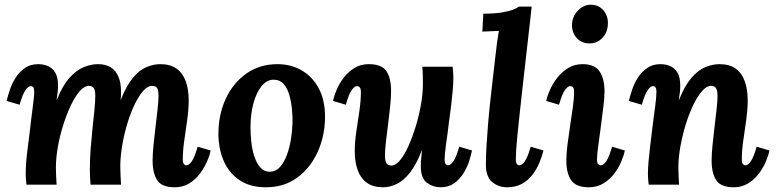

<svg xmlns="http://www.w3.org/2000/svg" viewBox="-20 -783 3288 814"><path d="M721 11Q666 11 646.5 -19Q627 -49 627 -102Q627 -132 631 -169.5Q635 -207 639.5 -246Q644 -285 648 -319.5Q652 -354 652 -377Q652 -392 649.5 -401.5Q647 -411 641 -415Q635 -419 624 -419Q606 -419 587 -397.5Q568 -376 550.5 -339.5Q533 -303 519.5 -258Q506 -213 498 -166Q490 -119 490 -77Q490 -64 491 -41.5Q492 -19 493 0H364Q362 -21 361.5 -39.5Q361 -58 361 -67Q361 -110 364.5 -154.5Q368 -199 372.5 -241.5Q377 -284 380.5 -319Q384 -354 384 -377Q384 -400 377.5 -409.5Q371 -419 356 -419Q338 -419 318.5 -397Q299 -375 281 -337.5Q263 -300 248.5 -254.5Q234 -209 225.5 -161.5Q217 -114 217 -72Q217 -59 218 -35.5Q219 -12 220 0H92Q90 -21 89.5 -29.5Q89 -38 89 -48Q89 -68 91 -94.5Q93 -121 97 -152.5Q101 -184 105 -215Q108 -244 111.5 -271Q115 -298 118 -322Q121 -346 123 -364Q125 -382 125 -392Q125 -409 120.5 -413.5Q116 -418 111 -418Q100 -418 88 -401Q76 -384 63 -339L8 -355Q13 -376 22 -403Q31 -430 47 -454.5Q63 -479 86 -495Q109 -511 142 -511Q164 -511 183 -503Q202 -495 214 -475.5Q226 -456 226 -420Q226 -401 224 -389Q222 -377 220 -360H221Q245 -420 274.5 -453Q304 -486 335.5 -498.5Q367 -511 395 -511Q428 -511 449.5 -497.5Q471 -484 482 -458Q493 -432 493 -396Q493 -388 493 -379Q493 -370 491 -360H492Q516 -420 543.5 -453Q571 -486 601 -498.5Q631 -511 659 -511Q702 -511 728.5 -492Q755 -473 767.5 -438.5Q780 -404 780 -357Q780 -321 774 -277Q768 -233 761.5 -189Q755 -145 755 -108Q755 -92 760 -87Q765 -82 770 -82Q781 -82 793 -99Q805 -116 818 -161L873 -145Q869 -124 857 -97Q845 -70 826.5 -45.5Q808 -21 781.5 -5Q755 11 721 11Z M1157 -511Q1213 -511 1258.5 -485Q1304 -459 1331 -409Q1358 -359 1358 -288Q1358 -209 1327.5 -140.5Q1297 -72 1241 -30.5Q1185 11 1107 11Q1040 11 995 -19.5Q950 -50 928 -102Q906 -154 906 -216Q906 -296 936.5 -363Q967 -430 1023.5 -470.5Q1080 -511 1157 -511ZM1142 -445Q1112 -446 1089.5 -418.5Q1067 -391 1054.5 -345Q1042 -299 1042 -244Q1042 -214 1045.5 -181Q1049 -148 1058.5 -119.5Q1068 -91 1083.5 -73Q1099 -55 1123 -55Q1149 -55 1167 -75Q1185 -95 1196.5 -126.5Q1208 -158 1213.5 -193Q1219 -228 1220 -259Q1221 -286 1218 -318Q1215 -350 1207 -379Q1199 -408 1183 -426.5Q1167 -445 1142 -445Z M1604 11Q1562 11 1535.5 -8Q1509 -27 1496.5 -61.5Q1484 -96 1484 -143Q1484 -180 1490.5 -224Q1497 -268 1503.5 -312Q1510 -356 1510 -392Q1510 -409 1504.5 -413.5Q1499 -418 1494 -418Q1483 -418 1471 -401Q1459 -384 1446 -339L1392 -355Q1396 -376 1407.5 -403Q1419 -430 1438 -454.5Q1457 -479 1483 -495Q1509 -511 1543 -511Q1599 -511 1618.5 -481Q1638 -451 1638 -398Q1638 -368 1634 -330.5Q1630 -293 1625 -254Q1620 -215 1616 -180.5Q1612 -146 1612 -123Q1612 -108 1615 -98.5Q1618 -89 1624 -85Q1630 -81 1640 -81Q1657 -81 1675.5 -103Q1694 -125 1711 -162.5Q1728 -200 1742 -245.5Q1756 -291 1764.5 -338.5Q1773 -386 1773 -428Q1773 -442 1772.5 -465Q1772 -488 1770 -500H1899Q1901 -479 1901.5 -470.5Q1902 -462 1902 -452Q1902 -431 1899.5 -401.5Q1897 -372 1893 -338Q1889 -304 1884 -270Q1881 -243 1877.5 -218Q1874 -193 1871 -171.5Q1868 -150 1866.5 -133.5Q1865 -117 1865 -108Q1865 -92 1869.5 -87Q1874 -82 1879 -82Q1890 -82 1902 -99Q1914 -116 1927 -161L1981 -145Q1977 -124 1968 -97Q1959 -70 1943 -45.5Q1927 -21 1904 -5Q1881 11 1848 11Q1816 11 1790 -8Q1764 -27 1764 -80Q1764 -100 1766 -114Q1768 -128 1769 -145H1768Q1745 -85 1718 -51Q1691 -17 1662 -3Q1633 11 1604 11Z M2234 -755Q2231 -724 2227.5 -694.5Q2224 -665 2221 -638Q2218 -611 2215 -585Q2204 -489 2196 -417.5Q2188 -346 2182.5 -294.5Q2177 -243 2173.5 -208Q2170 -173 2168.5 -150Q2167 -127 2167 -111Q2167 -93 2171.5 -87.5Q2176 -82 2181 -82Q2193 -82 2205 -99Q2217 -116 2230 -161L2284 -145Q2278 -120 2266.5 -92.5Q2255 -65 2237 -41.5Q2219 -18 2192.5 -3.5Q2166 11 2130 11Q2094 11 2067 -11Q2040 -33 2040 -85Q2040 -121 2042.5 -164Q2045 -207 2049 -255Q2053 -303 2058.5 -353.5Q2064 -404 2070 -456Q2076 -508 2082 -559Q2084 -579 2087.5 -604.5Q2091 -630 2095 -652Q2079 -651 2057.5 -650.5Q2036 -650 2025 -649L2029 -725Q2075 -725 2106 -730Q2137 -735 2155 -742Q2173 -749 2180 -755Z M2450 -511Q2502 -511 2522.5 -479.5Q2543 -448 2543 -395Q2543 -371 2538 -330Q2533 -289 2527 -244Q2521 -199 2516 -162Q2511 -125 2511 -108Q2511 -92 2516 -87Q2521 -82 2526 -82Q2538 -82 2550 -99Q2562 -116 2575 -161L2629 -145Q2625 -124 2613.5 -97Q2602 -70 2583 -45.5Q2564 -21 2537.5 -5Q2511 11 2477 11Q2422 11 2401.5 -19Q2381 -49 2381 -102Q2381 -131 2386 -171Q2391 -211 2397.5 -253Q2404 -295 2409 -331.5Q2414 -368 2414 -392Q2414 -409 2409 -413.5Q2404 -418 2398 -418Q2387 -418 2375 -401Q2363 -384 2350 -339L2296 -355Q2300 -376 2312 -403Q2324 -430 2343.5 -454.5Q2363 -479 2389.5 -495Q2416 -511 2450 -511ZM2485 -763Q2518 -763 2538.5 -739Q2559 -715 2557 -680Q2556 -646 2534 -622.5Q2512 -599 2479 -599Q2445 -599 2424.5 -622.5Q2404 -646 2405 -680Q2407 -715 2431 -739Q2455 -763 2485 -763Z M3091 11Q3036 11 3016.5 -19Q2997 -49 2997 -102Q2997 -132 3001 -169.5Q3005 -207 3009.5 -246Q3014 -285 3018 -319.5Q3022 -354 3022 -377Q3022 -392 3019 -401.5Q3016 -411 3010 -415Q3004 -419 2994 -419Q2976 -419 2956.5 -397Q2937 -375 2919 -337.5Q2901 -300 2887 -254.5Q2873 -209 2864.5 -161.5Q2856 -114 2856 -72Q2856 -59 2857 -35.5Q2858 -12 2859 0H2730Q2728 -21 2727.5 -29.5Q2727 -38 2727 -48Q2727 -69 2729.5 -97.5Q2732 -126 2736 -159.5Q2740 -193 2744 -226Q2747 -253 2750.5 -278.5Q2754 -304 2757 -326.5Q2760 -349 2761.5 -366Q2763 -383 2763 -392Q2763 -409 2758.5 -413.5Q2754 -418 2749 -418Q2738 -418 2726 -401Q2714 -384 2701 -339L2646 -355Q2651 -376 2660 -403Q2669 -430 2685 -454.5Q2701 -479 2724 -495Q2747 -511 2780 -511Q2802 -511 2821 -503Q2840 -495 2852 -475.5Q2864 -456 2864 -420Q2864 -401 2862 -389Q2860 -377 2858 -360H2859Q2883 -420 2911.5 -453Q2940 -486 2970.5 -498.5Q3001 -511 3030 -511Q3073 -511 3099 -492Q3125 -473 3137.5 -438.5Q3150 -404 3150 -357Q3150 -321 3144 -277Q3138 -233 3131.5 -189Q3125 -145 3125 -108Q3125 -92 3130 -87Q3135 -82 3140 -82Q3151 -82 3163 -99Q3175 -116 3188 -161L3242 -145Q3238 -124 3226.5 -97Q3215 -70 3196 -45.5Q3177 -21 3151 -5Q3125 11 3091 11Z"/></svg>

Font: Lora Italic
Style: Italic
Weight: 400
Italic angle: -3°
Designer: Olga Karpushina, Alexei Vanyashin (Cyrillic)
Foundry: Cyreal
Version: Version 2.210; ttfautohint (v1.8.1.43-b0c9)